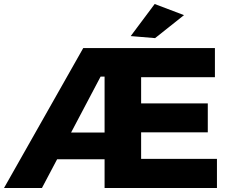

<svg xmlns="http://www.w3.org/2000/svg" viewBox="-25 -942 1151 962"><path d="M0 0ZM682.1 -146H1062V0H499V-144H261.2L185.1 0H-4.9L392.1 -701.2H1051.8V-555.2H682.1V-423.8H1016.1V-278.8H682.1ZM331.1 -277.8H499V-558.1H479ZM750 -921.9 897 -866.2 752 -751 629.9 -761.2Z"/></svg>

Font: Argentum Sans
Style: Bold
Weight: 700
Designer: Julieta Ulanovsky (Modified by Cristiano Sobral)
Foundry: Julieta Ulanovsky
Version: Version 1.000; ttfautohint (v1.5.65-e2d9)